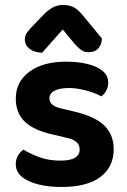

<svg xmlns="http://www.w3.org/2000/svg" viewBox="-20 -743 517 779"><path d="M441.3 -137.5Q441.3 -65.6 387.3 -25Q333.4 15.6 230.5 15.6Q148.6 15.6 96.3 -8.5Q44 -32.7 44 -76.5Q44 -96.4 52.8 -111.6Q61.6 -126.7 75.3 -135.7Q103.6 -118.7 140.6 -105Q177.6 -91.3 225.6 -91.3Q303.2 -91.3 303.2 -136.9Q303.2 -156 289.3 -167.5Q275.4 -179.1 245.4 -185.1L197.4 -196.6Q119.9 -212.9 82 -248Q44.1 -283.1 44.1 -343.3Q44.1 -410.9 99 -451.8Q153.8 -492.8 248.4 -492.8Q296.8 -492.8 335.4 -483.3Q374 -473.8 396.5 -455Q419 -436.2 419 -409Q419 -390 411.1 -375.4Q403.3 -360.8 391 -351.8Q379.7 -359.2 357.9 -367Q336.1 -374.9 309.7 -380.4Q283.4 -385.9 259.4 -385.9Q222.6 -385.9 201.6 -375.2Q180.5 -364.4 180.5 -343.3Q180.5 -328.6 192.4 -318.4Q204.2 -308.1 234.3 -301.5L278.2 -291.1Q364.7 -271.1 403 -234Q441.3 -196.8 441.3 -137.5ZM283.1 -564.8 234.6 -623.3Q209.6 -594.6 191 -574.4Q172.5 -554.2 151.2 -529.2Q119.3 -529.9 100.1 -544.9Q80.8 -559.8 80.8 -582.7Q80.8 -599.6 90.3 -612.1Q99.7 -624.6 117.3 -642.5L160.5 -687.4Q177.5 -703.6 195.2 -713.3Q213 -722.9 236.5 -722.9Q259.1 -722.9 277.6 -714.3Q296 -705.6 317.9 -678.4L393.3 -587Q393.3 -564.1 379.8 -547.7Q366.4 -531.2 338.5 -531.2Q321.9 -531.2 309.1 -540.4Q296.3 -549.5 283.1 -564.8Z"/></svg>

Font: Baloo Tammudu 2
Style: Regular
Weight: 400
Designer: Maithili Shingre, Omkar Shende and Ek Type
Foundry: Ek Type
Version: Version 1.700